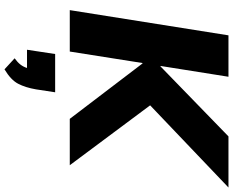

<svg xmlns="http://www.w3.org/2000/svg" viewBox="-111 -634 1035 853"><g transform="rotate(90 406.5 -207.5)"><path d="M25 0 137 -705H321L273 -403H275L586 -705H813L448 -357L714 0H508L262 -323H260L209 0ZM288 290 239 245Q257 232 267 219Q277 206 282 190H201L220 65H390L377 150Q369 197 352 229.5Q335 262 288 290Z"/></g></svg>

Font: Nunito Sans Black
Style: Italic
Weight: 900
Italic angle: -9°
Designer: Vernon Adams
Foundry: Vernon Adams
Version: Version 3.006; ttfautohint (v1.8.3)